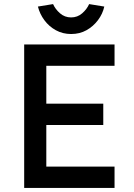

<svg xmlns="http://www.w3.org/2000/svg" viewBox="-20 -917 654 937"><path d="M98 0V-700H539V-596H206V-411H484V-307H206V-104H539V0ZM327 -751Q286 -751 252.5 -769.5Q219 -788 196.5 -818.5Q174 -849 165 -885L239 -897Q250 -872 273 -852Q296 -832 327 -832Q358 -832 381 -852Q404 -872 415 -897L489 -885Q481 -849 458 -818.5Q435 -788 402 -769.5Q369 -751 327 -751Z"/></svg>

Font: Lexend
Style: Regular
Weight: 400
Designer: Bonnie Shaver-Troup, Thomas Jockin
Foundry: Lexend
Version: Version 1.007; ttfautohint (v1.8.3)